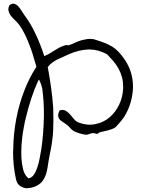

<svg xmlns="http://www.w3.org/2000/svg" viewBox="-20 -709 761 1027"><path d="M647.5 -389.6Q668.9 -358.4 680.7 -320.3Q691.4 -284.2 691.4 -245.1V-242.2Q690.4 -202.1 678.7 -161.1Q667 -120.1 643.6 -83Q639.6 -77.1 632.8 -68.4Q626 -59.6 618.7 -51.3Q611.3 -43 604.5 -35.6Q597.7 -28.3 591.8 -24.4Q586.9 -21.5 577.6 -18.1Q568.4 -14.6 557.1 -11.7Q545.9 -8.8 535.2 -6.3Q524.4 -3.9 515.6 -2Q510.7 -1 507.3 2.4Q503.9 5.9 501 6.8H498Q493.2 6.8 490.2 4.9Q484.4 2.9 476.6 2.9Q466.8 3.9 457.5 7.8Q448.2 11.7 440.4 11.7Q426.8 10.7 407.2 4.9Q387.7 -1 375 -7.8Q364.3 -13.7 356.4 -23.4Q348.6 -33.2 336.9 -42Q325.2 -50.8 314.9 -57.1Q304.7 -63.5 298.3 -70.8Q292 -78.1 291 -89.8V-91.8Q291 -102.5 298.8 -118.2Q307.6 -121.1 314.5 -121.1Q324.2 -121.1 332 -116.2Q344.7 -108.4 355.5 -96.2Q366.2 -84 377 -70.8Q387.7 -57.6 403.3 -52.7Q433.6 -42 461.9 -42Q478.5 -42 493.2 -45.9Q535.2 -54.7 566.9 -82Q598.6 -109.4 617.7 -149.9Q636.7 -190.4 638.7 -236.3V-244.1Q638.7 -271.5 632.8 -294.9Q626 -320.3 613.8 -342.3Q601.6 -364.3 585.4 -382.8Q569.3 -401.4 552.7 -418.9Q504.9 -444.3 460 -444.3H450.2Q400.4 -441.4 350.6 -419.9Q319.3 -406.2 287.6 -391.1Q255.9 -376 235.4 -350.6Q245.1 -298.8 252.9 -243.7Q260.7 -188.5 264.6 -131.8Q265.6 -100.6 265.6 -69.3Q265.6 -42 264.6 -15.6Q261.7 43.9 249 103.5Q240.2 145.5 234.4 187Q228.5 228.5 210 255.9Q198.2 273.4 176.3 284.7Q154.3 295.9 131.8 296.9Q128.9 297.9 126 297.9Q106.4 297.9 89.8 287.1Q71.3 276.4 65.4 249Q49.8 177.7 49.8 102.5Q49.8 95.7 50.8 88.9Q51.8 6.8 66.9 -72.8Q82 -152.3 109.9 -224.1Q137.7 -295.9 174.8 -351.6Q170.9 -365.2 167.5 -376.5Q164.1 -387.7 161.1 -397.5Q156.2 -417 147.9 -440.4Q139.6 -463.9 129.9 -487.8Q120.1 -511.7 108.4 -534.2Q96.7 -556.6 85 -573.2Q74.2 -587.9 61.5 -599.6Q48.8 -611.3 39.1 -623.5Q29.3 -635.7 26.4 -649.4Q24.4 -653.3 24.4 -658.2Q24.4 -668 30.3 -680.7Q42 -689.5 51.8 -689.5Q53.7 -689.5 56.6 -688.5Q68.4 -685.5 77.6 -675.3Q86.9 -665 95.2 -651.4Q103.5 -637.7 111.3 -627Q142.6 -585.9 169.4 -529.3Q196.3 -472.7 216.8 -409.2Q230.5 -414.1 243.7 -421.9Q256.8 -429.7 269.5 -438Q282.2 -446.3 295.9 -453.6Q309.6 -460.9 325.2 -465.8Q330.1 -467.8 335.9 -467.8H338.9Q339.8 -466.8 341.8 -466.8Q346.7 -466.8 352.5 -468.8Q365.2 -472.7 378.9 -479.5Q392.6 -486.3 407.7 -491.2Q422.9 -496.1 441.4 -499Q450.2 -501 460 -501Q470.7 -501 482.4 -499Q513.7 -489.3 537.1 -480.5Q560.5 -471.7 579.6 -460Q598.6 -448.2 614.7 -431.2Q630.9 -414.1 647.5 -389.6ZM206.1 -234.4Q203.1 -250 196.8 -265.6Q190.4 -281.2 188.5 -283.2Q186.5 -281.2 185.1 -278.3Q183.6 -275.4 182.6 -273.4Q165 -235.4 148.4 -185.5Q131.8 -135.7 118.7 -81.5Q105.5 -27.3 98.6 29.3Q93.8 69.3 93.8 106.4Q93.8 123 94.7 138.7Q96.7 167 103.5 196.3Q110.4 225.6 131.8 245.1Q149.4 242.2 160.6 226.1Q171.9 210 179.7 186.5Q187.5 163.1 192.4 136.7Q197.3 110.4 201.2 86.9Q207 48.8 210.4 4.4Q213.9 -40 214.8 -84V-98.6Q214.8 -134.8 212.9 -167Q210 -206.1 206.1 -234.4Z"/></svg>

Font: Crafty Girls
Style: Regular
Weight: 400
Designer: Crystal Kluge
Foundry: Font Diner, Inc DBA Tart Workshop
Version: Version 1.001